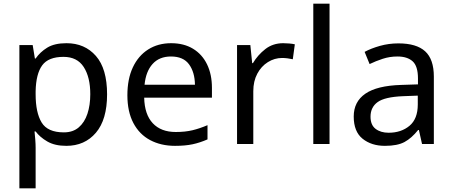

<svg xmlns="http://www.w3.org/2000/svg" viewBox="-20 -780 2451 1040"><path d="M340 -546Q439 -546 499.5 -477Q560 -408 560 -269Q560 -132 499.5 -61Q439 10 339 10Q277 10 236.5 -13.5Q196 -37 173 -68H167Q169 -51 171 -25Q173 1 173 20V240H85V-536H157L169 -463H173Q197 -498 236 -522Q275 -546 340 -546ZM324 -472Q242 -472 208.5 -426Q175 -380 173 -286V-269Q173 -170 205.5 -116.5Q238 -63 326 -63Q375 -63 406.5 -90Q438 -117 453.5 -163.5Q469 -210 469 -270Q469 -362 433.5 -417Q398 -472 324 -472Z M907 -546Q976 -546 1025.5 -516Q1075 -486 1101.5 -431.5Q1128 -377 1128 -304V-251H761Q763 -160 807.5 -112.5Q852 -65 932 -65Q983 -65 1022.5 -74.5Q1062 -84 1104 -102V-25Q1063 -7 1023 1.5Q983 10 928 10Q852 10 793.5 -21Q735 -52 702.5 -113.5Q670 -175 670 -264Q670 -352 699.5 -415Q729 -478 782.5 -512Q836 -546 907 -546ZM906 -474Q843 -474 806.5 -433.5Q770 -393 763 -321H1036Q1035 -389 1004 -431.5Q973 -474 906 -474Z M1514 -546Q1529 -546 1546.5 -544.5Q1564 -543 1577 -540L1566 -459Q1553 -462 1537.5 -464Q1522 -466 1508 -466Q1467 -466 1431 -443.5Q1395 -421 1373.5 -380.5Q1352 -340 1352 -286V0H1264V-536H1336L1346 -438H1350Q1376 -482 1417 -514Q1458 -546 1514 -546Z M1765 0H1677V-760H1765Z M2138 -545Q2236 -545 2283 -502Q2330 -459 2330 -365V0H2266L2249 -76H2245Q2210 -32 2171.5 -11Q2133 10 2065 10Q1992 10 1944 -28.5Q1896 -67 1896 -149Q1896 -229 1959 -272.5Q2022 -316 2153 -320L2244 -323V-355Q2244 -422 2215 -448Q2186 -474 2133 -474Q2091 -474 2053 -461.5Q2015 -449 1982 -433L1955 -499Q1990 -518 2038 -531.5Q2086 -545 2138 -545ZM2164 -259Q2064 -255 2025.5 -227Q1987 -199 1987 -148Q1987 -103 2014.5 -82Q2042 -61 2085 -61Q2153 -61 2198 -98.5Q2243 -136 2243 -214V-262Z"/></svg>

Font: Noto Sans Coptic
Style: Regular
Weight: 400
Designer: Monotype Design Team, Denis Moyogo Jacquerye
Foundry: Monotype Imaging Inc.
Version: Version 2.002; ttfautohint (v1.8.4.7-5d5b)